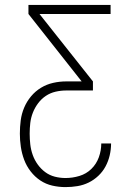

<svg xmlns="http://www.w3.org/2000/svg" viewBox="-20 -540 540 783"><path d="M247 223Q220 223 193.5 217Q167 211 144.5 196Q122 181 105 159Q88 137 78.5 111.5Q69 86 65 59Q61 32 61 5Q61 -22 64.5 -49Q68 -76 78.5 -101Q89 -126 106.5 -147Q124 -168 147 -182Q170 -196 196.5 -202Q223 -208 250 -208H313L96 -483V-520H431V-483H141L359 -208V-171H250Q228 -171 206.5 -166Q185 -161 167 -149Q149 -137 135.5 -119Q122 -101 114 -80.5Q106 -60 103.5 -38.5Q101 -17 101 5Q101 27 103.5 49Q106 71 113.5 92Q121 113 134 131Q147 149 164.5 162Q182 175 203.5 180.5Q225 186 247 186Q276 186 304 177.5Q332 169 352.5 149Q373 129 383 101.5Q393 74 393 45H433Q433 69 427.5 93Q422 117 410.5 138.5Q399 160 381 177Q363 194 341.5 204.5Q320 215 296 219Q272 223 247 223Z"/></svg>

Font: Iosevka Extralight
Style: Regular
Weight: 200
Monospace: yes
Designer: Belleve Invis
Foundry: Belleve Invis
Version: Version 32.0.1; ttfautohint (v1.8.4)